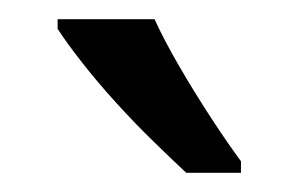

<svg xmlns="http://www.w3.org/2000/svg" viewBox="-20 -786 311 200"><path d="M141 -766Q151 -744 167 -716.5Q183 -689 200 -663Q217 -637 231 -618V-606H174Q159 -620 139.5 -639Q120 -658 100.5 -679.5Q81 -701 65 -721.5Q49 -742 40 -756V-766Z"/></svg>

Font: Noto Sans Display SemiCondensed
Style: Regular
Weight: 400
Width: 4
Version: Version 2.003